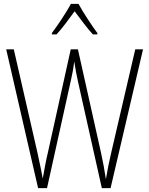

<svg xmlns="http://www.w3.org/2000/svg" viewBox="-20 -968 768 988"><path d="M384 -948H345C322 -905 275 -835 247 -798V-791H271C301 -823 337 -873 364 -910C393 -872 427 -824 458 -791H481V-798C459 -827 408 -903 384 -948ZM716 -714H676L552 -181C541 -135 533 -94 525 -46C517 -97 511 -130 500 -181L381 -714H344L226 -181C218 -149 208 -95 200 -49C195 -78 186 -121 173 -181L51 -714H12L176 0H222L344 -551C352 -586 357 -611 362 -652C369 -607 374 -581 382 -545L504 0H549Z"/></svg>

Font: Noto Sans Georgian Condensed ExtraLight
Style: Regular
Weight: 200
Width: 3
Designer: Monotype Design Team, Akaki Razmadze
Foundry: Google LLC
Version: Version 2.005